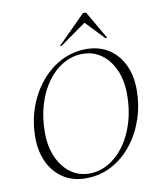

<svg xmlns="http://www.w3.org/2000/svg" viewBox="-94 -939 885 1026"><g transform="rotate(-10 349.0 -426.0)"><path d="M289 10Q220 10 168.5 -23Q117 -56 88.5 -115Q60 -174 60 -251Q60 -338 87 -413.5Q114 -489 162 -547Q210 -605 273.5 -637.5Q337 -670 409 -670Q479 -670 530.5 -637Q582 -604 610 -545Q638 -486 638 -409Q638 -328 613 -253Q588 -178 541.5 -118.5Q495 -59 431 -24.5Q367 10 289 10ZM312 -12Q367 -12 416 -40Q465 -68 502.5 -119.5Q540 -171 561.5 -240.5Q583 -310 583 -393Q583 -470 557.5 -527Q532 -584 488 -616Q444 -648 387 -648Q329 -648 279.5 -619Q230 -590 193 -538.5Q156 -487 135.5 -418Q115 -349 115 -269Q115 -192 140.5 -134.5Q166 -77 210.5 -44.5Q255 -12 312 -12ZM274 -710 426 -862H443L531 -710H521L425 -810L284 -710Z"/></g></svg>

Font: Spectral ExtraLight
Style: Italic
Weight: 275
Italic angle: -10°
Designer: Jean-Baptiste Levee
Foundry: Production Type
Version: Version 2.001